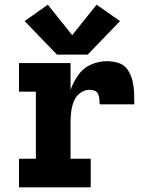

<svg xmlns="http://www.w3.org/2000/svg" viewBox="-20 -799 616 819"><path d="M61 0H367V-122H281V-281Q281 -303 284 -325Q287 -347 295.5 -368Q304 -389 322.5 -402.5Q341 -416 363 -416Q374 -416 384 -412Q394 -408 398.5 -397.5Q403 -387 404 -376Q405 -365 405 -354H553Q553 -380 552 -405Q551 -430 545 -455Q539 -480 524.5 -501.5Q510 -523 485.5 -530.5Q461 -538 435 -538Q400 -538 367 -523Q334 -508 313.5 -478.5Q293 -449 281 -416V-530H61V-408H133V-122H61ZM223 -566H354L492 -709L392 -779L288 -649L184 -779L85 -709Z"/></svg>

Font: Iosevka Sparkle Heavy
Style: Regular
Weight: 900
Designer: Belleve Invis
Foundry: Belleve Invis
Version: Version 4.5.0; ttfautohint (v1.8.3)